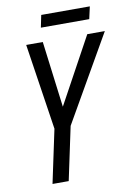

<svg xmlns="http://www.w3.org/2000/svg" viewBox="-93 -909 676 969"><g transform="rotate(-10 245.0 -425.0)"><path d="M175 -787H423L437 -850H188ZM96 0H179L237 -273L490 -714H400L215 -375L172 -714H87L154 -273Z"/></g></svg>

Font: Noto Sans Condensed
Style: Italic
Weight: 400
Width: 3
Italic angle: -12°
Designer: Monotype Design Team
Foundry: Monotype Imaging Inc.
Version: Version 2.013